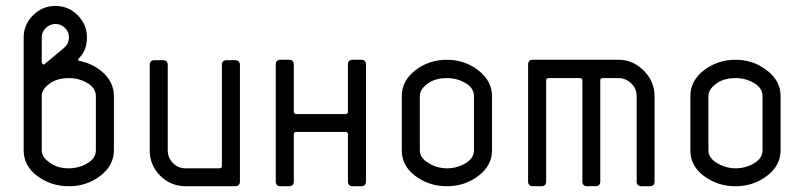

<svg xmlns="http://www.w3.org/2000/svg" viewBox="-20 -645 2787 665"><path d="M172.4 -562Q152.8 -562 138.7 -548.1Q124.5 -534.2 124.5 -515.6V-428.2Q124.5 -425.3 128.2 -422.6Q131.8 -419.9 134.8 -423.3L202.1 -479.5Q218.8 -494.1 218.8 -515.6Q218.8 -535.2 204.8 -548.6Q190.9 -562 172.4 -562ZM374.5 -312V-124.5Q374.5 -71.8 327.4 -35.9Q280.3 0 218.8 0Q156.7 0 109.4 -35.2Q62 -70.3 62 -124.5V-515.6Q62 -560.1 94.7 -592.3Q127.4 -624.5 172.1 -624.5Q216.8 -624.5 249 -592.3Q281.2 -560.1 281.2 -515.6Q281.2 -471.2 253.9 -443.8Q245.6 -435.5 257.3 -433.6Q306.2 -423.3 340.3 -390.4Q374.5 -357.4 374.5 -312ZM312 -124.5V-312Q312 -339.8 283 -357.2Q253.9 -374.5 218.8 -374.5Q175.3 -374.5 149.4 -353.5Q124.5 -335 124.5 -312V-124.5Q124.5 -101.6 149.4 -84Q176.3 -62 218.8 -62Q252.9 -62 282.5 -79.3Q312 -96.7 312 -124.5Z M498.5 -124.5V-419.9Q498.5 -436.5 515.1 -436.5H544.4Q561 -436.5 561 -419.9V-124.5Q561 -98.6 579.1 -80.3Q597.2 -62 623 -62H740.2Q748.5 -62 748.5 -70.3V-419.9Q748.5 -436.5 765.1 -436.5H794.4Q811 -436.5 811 -419.9V-16.6Q811 0 794.4 0H623Q571.3 0 534.9 -36.4Q498.5 -72.8 498.5 -124.5Z M1247.6 -421.4V-16.6Q1247.6 0 1231 0H1201.7Q1185.1 0 1185.1 -16.6V-179.7Q1185.1 -188 1176.8 -188H1005.9Q997.6 -188 997.6 -179.7V-16.6Q997.6 0 981 0H951.7Q935.1 0 935.1 -16.6V-421.4Q935.1 -438 951.7 -438H981Q997.6 -438 997.6 -421.4V-258.3Q997.6 -250 1005.9 -250H1176.8Q1185.1 -250 1185.1 -258.3V-421.4Q1185.1 -438 1201.7 -438H1231Q1247.6 -438 1247.6 -421.4Z M1621.6 -124.5V-312Q1621.6 -339.8 1592.5 -357.2Q1563.5 -374.5 1528.3 -374.5Q1484.9 -374.5 1459 -353.5Q1434.1 -335 1434.1 -312V-124.5Q1434.1 -97.7 1464.6 -79.8Q1495.1 -62 1528.3 -62Q1562.5 -62 1592 -79.3Q1621.6 -96.7 1621.6 -124.5ZM1684.1 -312V-124.5Q1684.1 -71.8 1637 -35.9Q1589.8 0 1528.3 0Q1466.3 0 1418.9 -35.2Q1371.6 -70.3 1371.6 -124.5V-312Q1371.6 -365.7 1418.9 -401.9Q1466.3 -438 1528.3 -438Q1589.4 -438 1636.7 -401.4Q1684.1 -364.7 1684.1 -312Z M2247.1 -312V-16.6Q2247.1 0 2230.5 0H2201.7Q2185.1 0 2185.1 -16.6V-312Q2185.1 -337.9 2166.3 -356.2Q2147.5 -374.5 2121.6 -374.5H2067.4Q2059.1 -374.5 2059.1 -366.2V-16.6Q2059.1 0 2042.5 0H2013.7Q1997.1 0 1997.1 -16.6V-366.2Q1997.1 -374.5 1988.8 -374.5H1879.9Q1871.6 -374.5 1871.6 -366.2V-16.6Q1871.6 0 1855 0H1825.7Q1809.1 0 1809.1 -16.6V-421.4Q1809.1 -438 1825.7 -438H2121.6Q2172.4 -438 2209.7 -400.4Q2247.1 -362.8 2247.1 -312Z M2621.1 -124.5V-312Q2621.1 -339.8 2592 -357.2Q2563 -374.5 2527.8 -374.5Q2484.4 -374.5 2458.5 -353.5Q2433.6 -335 2433.6 -312V-124.5Q2433.6 -97.7 2464.1 -79.8Q2494.6 -62 2527.8 -62Q2562 -62 2591.6 -79.3Q2621.1 -96.7 2621.1 -124.5ZM2683.6 -312V-124.5Q2683.6 -71.8 2636.5 -35.9Q2589.4 0 2527.8 0Q2465.8 0 2418.5 -35.2Q2371.1 -70.3 2371.1 -124.5V-312Q2371.1 -365.7 2418.5 -401.9Q2465.8 -438 2527.8 -438Q2588.9 -438 2636.2 -401.4Q2683.6 -364.7 2683.6 -312Z"/></svg>

Font: GOSTRUS
Style: type_B
Weight: 400
Designer: Юрий и Татьяна Кривогуз
Version: Version 02.00